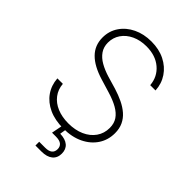

<svg xmlns="http://www.w3.org/2000/svg" viewBox="-270 -848 1162 1162"><g transform="rotate(45 311.0 -267.0)"><path d="M309.6 12.2Q238.8 12.2 186.5 -11.7Q134.3 -35.6 104.2 -78.4Q74.2 -121.1 70.3 -177.2H117.2Q120.6 -132.3 145.8 -99.4Q170.9 -66.4 213.1 -48.8Q255.4 -31.2 309.6 -31.2Q367.7 -31.2 412.1 -51Q456.5 -70.8 481.7 -106.7Q506.8 -142.6 506.8 -189.5Q506.8 -227.5 488.8 -254.4Q470.7 -281.2 435.5 -301.3Q400.4 -321.3 348.1 -336.9L264.2 -362.3Q177.2 -388.7 132.8 -433.6Q88.4 -478.5 88.4 -544.9Q88.4 -601.1 118.2 -644.8Q147.9 -688.5 199.2 -713.1Q250.5 -737.8 315.4 -737.8Q380.9 -737.8 430.7 -712.9Q480.5 -688 509.8 -644.5Q539.1 -601.1 542 -545.4H496.6Q491.2 -612.3 441.9 -654.1Q392.6 -695.8 314.5 -695.8Q262.2 -695.8 220.9 -676.5Q179.7 -657.2 156.5 -623.3Q133.3 -589.4 133.3 -546.4Q133.3 -509.3 152.3 -481.7Q171.4 -454.1 204.8 -435.1Q238.3 -416 281.7 -402.8L361.3 -379.4Q402.3 -366.7 437 -350.1Q471.7 -333.5 497.6 -311Q523.4 -288.6 537.6 -258.5Q551.8 -228.5 551.8 -189Q551.8 -131.3 522 -85.9Q492.2 -40.5 438 -14.2Q383.8 12.2 309.6 12.2ZM263.7 204.1V171.9H314.9Q344.7 171.9 359.6 159.9Q374.5 147.9 374.5 125Q374.5 102.5 359.6 90.3Q344.7 78.1 312.5 78.1H279.8L297.9 -14.2H327.1V0L319.3 47.4Q364.3 48.8 387.9 68.8Q411.6 88.9 411.6 125.5Q411.6 163.1 386.5 183.6Q361.3 204.1 314.9 204.1Z"/></g></svg>

Font: Inter ExtraLight
Style: Regular
Weight: 250
Designer: Rasmus Andersson
Foundry: rsms
Version: Version 4.001;git-66647c0bb